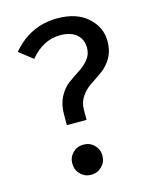

<svg xmlns="http://www.w3.org/2000/svg" viewBox="-109 -773 677 856"><g transform="rotate(-15 229.5 -344.5)"><path d="M238 -701Q328 -701 378.5 -655Q429 -609 429 -545Q429 -501 410.5 -469Q392 -437 365.5 -418Q339 -399 312 -381.5Q285 -364 266.5 -337.5Q248 -311 248 -275V-230H157V-280Q157 -326 175 -360Q193 -394 219 -413Q245 -432 271 -448.5Q297 -465 315 -487.5Q333 -510 333 -539Q333 -580 306 -602.5Q279 -625 232 -625Q152 -625 93 -553L30 -602Q114 -701 238 -701ZM205 -127Q235 -127 255 -107Q275 -87 275 -58Q275 -29 255 -8.5Q235 12 205 12Q176 12 156 -8.5Q136 -29 136 -58Q136 -87 156 -107Q176 -127 205 -127Z"/></g></svg>

Font: Fira Sans
Style: Regular
Weight: 400
Designer: Carrois Corporate & Edenspiekermann AG
Foundry: Carrois Corporate GbR & Edenspiekermann AG
Version: Version 4.106;PS 004.106;hotconv 1.0.70;makeotf.lib2.5.58329